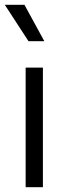

<svg xmlns="http://www.w3.org/2000/svg" viewBox="-25 -781 281 801"><path d="M82 -499H154V0H82ZM-5 -761H77L160 -609H94Z"/></svg>

Font: Stavian Regular
Style: Regular
Weight: 400
Version: Version 1.000; ttfautohint (v1.6)